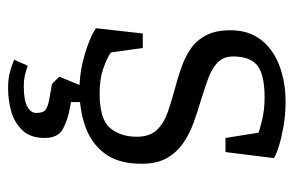

<svg xmlns="http://www.w3.org/2000/svg" viewBox="-146 -397 728 476"><g transform="rotate(90 218.0 -159.0)"><path d="M204 8Q168 8 136.5 0.5Q105 -7 82 -16.5Q59 -26 50 -33L63 -149H99L110 -70Q124 -60 150 -51Q176 -42 211 -42Q276 -42 297.5 -68Q319 -94 319 -134Q319 -166 302.5 -183.5Q286 -201 259 -210.5Q232 -220 202 -228Q175 -235 149 -244Q123 -253 102 -267Q81 -281 68 -305Q55 -329 55 -366Q55 -412 79 -442.5Q103 -473 143.5 -488Q184 -503 232 -503Q264 -503 292.5 -498Q321 -493 342 -486.5Q363 -480 372 -474L357 -354H322L309 -436Q305 -438 278.5 -444.5Q252 -451 223 -451Q165 -451 142.5 -433Q120 -415 120 -373Q120 -349 135 -334.5Q150 -320 175 -311Q200 -302 229 -293Q256 -285 284 -275Q312 -265 335 -249Q358 -233 372 -208.5Q386 -184 386 -146Q386 -88 360.5 -54.5Q335 -21 293.5 -6.5Q252 8 204 8ZM199 185Q177 185 161 181Q145 177 128 170L143 136Q153 140 165.5 143Q178 146 195 146Q228 146 244 137.5Q260 129 260 115Q260 97 251.5 91.5Q243 86 227 83L188 76L170 58L194 0H233V29L249 32Q277 37 299.5 49Q322 61 322 94Q322 130 302.5 150Q283 170 255 177.5Q227 185 199 185Z"/></g></svg>

Font: Faustina Light Light
Style: Regular
Weight: 300
Version: Version 1.200